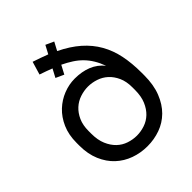

<svg xmlns="http://www.w3.org/2000/svg" viewBox="-212 -886 1024 1024"><g transform="rotate(-45 300.0 -374.0)"><path d="M305 10Q254 10 208 -6.5Q162 -23 127 -55.5Q92 -88 71 -137Q50 -186 50 -250V-270Q50 -331 70.5 -377.5Q91 -424 124.5 -455.5Q158 -487 200 -503.5Q242 -520 285 -520Q339 -520 381 -503Q423 -486 452 -450Q440 -483 424.5 -508.5Q409 -534 389 -554.5Q369 -575 343.5 -591.5Q318 -608 287 -623L261 -574L215 -595L240 -642Q223 -649 205.5 -655Q188 -661 168 -668L190 -742Q213 -734 235 -726.5Q257 -719 277 -711L302 -758L348 -737L323 -690Q389 -658 434.5 -618Q480 -578 508 -528.5Q536 -479 548 -420Q560 -361 560 -290V-270Q560 -198 539 -145Q518 -92 483 -57.5Q448 -23 402 -6.5Q356 10 305 10ZM305 -70Q335 -70 365 -80Q395 -90 418 -112Q441 -134 455.5 -168Q470 -202 470 -250V-270Q470 -314 455.5 -346Q441 -378 418 -399Q395 -420 365 -430Q335 -440 305 -440Q275 -440 245 -430Q215 -420 192 -399Q169 -378 154.5 -346Q140 -314 140 -270V-250Q140 -202 154.5 -168Q169 -134 192 -112Q215 -90 245 -80Q275 -70 305 -70Z"/></g></svg>

Font: Golos Text VF
Style: Regular
Weight: 400
Designer: A.Korolkova, Vitaly Kuzmin
Foundry: ParaType Ltd
Version: Version 2.003